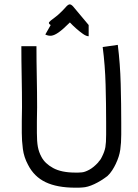

<svg xmlns="http://www.w3.org/2000/svg" viewBox="-20 -863 640 890"><path d="M456 -645 526 -655Q537 -568 539.5 -474Q542 -380 542 -294V-239Q542 -201 537.5 -169Q533 -137 516 -102Q510 -89 500 -73.5Q490 -58 478 -47Q448 -24 417 -9.5Q386 5 362 6Q353 7 345 7Q337 7 329 7Q245 7 191.5 -18.5Q138 -44 110 -99Q91 -134 86 -172.5Q81 -211 81 -247V-302Q81 -318 81.5 -334Q82 -350 82 -366Q82 -432 80.5 -507.5Q79 -583 79 -649H149Q149 -583 150.5 -508Q152 -433 152 -366Q152 -349 151.5 -332.5Q151 -316 151 -300V-247Q151 -207 155.5 -182.5Q160 -158 172 -136Q188 -105 226.5 -84Q265 -63 329 -63Q335 -63 343 -63Q351 -63 359 -64Q373 -65 393.5 -76Q414 -87 435 -110Q438 -115 442.5 -119.5Q447 -124 453 -137Q465 -161 468.5 -181Q472 -201 472 -239V-294Q472 -380 469.5 -470.5Q467 -561 456 -645ZM391 -747V-695Q380 -695 365 -705.5Q350 -716 333.5 -730.5Q317 -745 304 -759Q272 -727 252 -713Q232 -699 218 -697.5Q204 -696 190 -703L215 -747Q203 -754 208 -760.5Q213 -767 229.5 -778.5Q246 -790 267 -811Q274 -818 278.5 -823Q283 -828 284 -829Q294 -841 301.5 -842.5Q309 -844 319 -833ZM325 -782 324 -780Q325 -781 325.5 -782Q326 -783 325 -782Z"/></svg>

Font: Syne
Style: Italic
Weight: 400
Italic angle: -9°
Designer: Lucas Descroix
Foundry: Bonjour Monde
Version: Version 2.000; ttfautohint (v1.8.3)